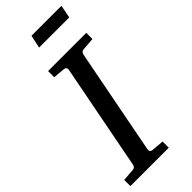

<svg xmlns="http://www.w3.org/2000/svg" viewBox="-287 -885 923 923"><g transform="rotate(-45 174.0 -423.5)"><path d="M292 -624Q282.2 -623 278.3 -618.4Q274.4 -613.8 272 -604L168 -65.9Q166.5 -58.6 170.4 -53.2Q174.3 -47.9 188 -46.9L246.1 -42V0H-15.1V-42L47.9 -46.9Q57.1 -47.9 61.3 -52.5Q65.4 -57.1 66.9 -65.9L170.9 -604Q172.4 -612.3 168.5 -617.7Q164.6 -623 151.9 -624L96.2 -628.9V-670.9H356V-628.9ZM350.6 -781.2H145.5L159.7 -847.2H363.3Z"/></g></svg>

Font: Charis SIL Am
Style: Italic
Weight: 400
Italic angle: -11°
Foundry: SIL International
Version: Version 5.000